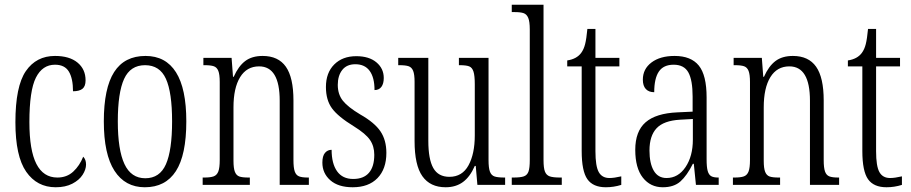

<svg xmlns="http://www.w3.org/2000/svg" viewBox="-20 -780 3844 810"><path d="M45 -264Q45 -416 89 -480Q133 -544 212 -544Q273 -544 307 -516Q341 -488 341 -441Q341 -416 328 -405.5Q315 -395 288 -395Q288 -449 270.5 -478Q253 -507 212 -507Q159 -507 131.5 -452.5Q104 -398 104 -265Q104 -146 133.5 -88.5Q163 -31 222 -31Q262 -31 289 -56Q316 -81 331 -119Q343 -107 343 -86Q343 -65 328.5 -42.5Q314 -20 285 -5Q256 10 215 10Q136 10 90.5 -55.5Q45 -121 45 -264Z M418 -268Q418 -408 461.5 -476Q505 -544 594 -544Q679 -544 722.5 -475Q766 -406 766 -268Q766 -126 722 -58Q678 10 591 10Q508 10 463 -59.5Q418 -129 418 -268ZM706 -268Q706 -390 680 -447.5Q654 -505 592 -505Q530 -505 503.5 -447Q477 -389 477 -268Q477 -148 505 -88Q533 -28 593 -28Q654 -28 680 -87Q706 -146 706 -268Z M835 -31H842Q868 -31 881.5 -36Q895 -41 901 -56.5Q907 -72 907 -105V-434Q907 -466 901 -481Q895 -496 882 -500.5Q869 -505 843 -505H838V-536H957L963 -456H966Q986 -501 1014.5 -522.5Q1043 -544 1088 -544Q1154 -544 1186 -498.5Q1218 -453 1218 -356V-105Q1218 -72 1223.5 -56.5Q1229 -41 1241.5 -36Q1254 -31 1279 -31H1283V0H1160V-355Q1160 -500 1073 -500Q1021 -500 993 -454.5Q965 -409 965 -327V-102Q965 -70 971 -55Q977 -40 989.5 -35.5Q1002 -31 1028 -31H1034V0H835Z M1340 -94Q1340 -122 1351 -135Q1362 -148 1379 -148Q1379 -90 1402 -57.5Q1425 -25 1470 -25Q1514 -25 1536.5 -51Q1559 -77 1559 -127Q1559 -163 1541 -189.5Q1523 -216 1473 -247Q1406 -288 1380.5 -323Q1355 -358 1355 -413Q1355 -473 1390 -508Q1425 -543 1483 -543Q1537 -543 1568 -517Q1599 -491 1599 -451Q1599 -427 1589 -413.5Q1579 -400 1560 -400Q1560 -453 1539.5 -481Q1519 -509 1479 -509Q1443 -509 1424 -485Q1405 -461 1405 -422Q1405 -382 1426.5 -355Q1448 -328 1500 -297Q1560 -263 1585 -226Q1610 -189 1610 -135Q1610 -67 1572.5 -28.5Q1535 10 1468 10Q1407 10 1373.5 -19.5Q1340 -49 1340 -94Z M1729 -185V-435Q1729 -466 1723 -481Q1717 -496 1704 -500.5Q1691 -505 1664 -505H1660V-536H1787V-186Q1787 -108 1808 -71Q1829 -34 1876 -34Q1930 -34 1956.5 -82.5Q1983 -131 1983 -209V-424Q1983 -461 1977.5 -478Q1972 -495 1959.5 -500Q1947 -505 1919 -505H1916V-536H2041V-105Q2041 -71 2047 -55.5Q2053 -40 2066.5 -35.5Q2080 -31 2108 -31H2111V0H1994L1987 -80H1983Q1963 -34 1933 -12Q1903 10 1860 10Q1795 10 1762 -36.5Q1729 -83 1729 -185Z M2139 -31H2146Q2176 -31 2190 -36Q2204 -41 2209.5 -56Q2215 -71 2215 -105V-656Q2215 -689 2208.5 -704.5Q2202 -720 2189 -724.5Q2176 -729 2151 -729H2139V-760H2273V-105Q2273 -71 2279 -56Q2285 -41 2299 -36Q2313 -31 2343 -31H2350V0H2139Z M2434 -143V-500H2373V-525Q2413 -531 2432 -557Q2443 -572 2448.5 -594Q2454 -616 2458 -658H2492V-536H2593V-500H2492V-142Q2492 -79 2506 -54Q2520 -29 2551 -29Q2571 -29 2601 -36V0Q2569 10 2536 10Q2482 10 2458 -24Q2434 -58 2434 -143Z M2660 -148Q2660 -226 2703.5 -264Q2747 -302 2838 -306L2902 -309V-372Q2902 -442 2884 -474.5Q2866 -507 2822 -507Q2779 -507 2759.5 -478Q2740 -449 2740 -391Q2717 -391 2704.5 -404.5Q2692 -418 2692 -444Q2692 -489 2728.5 -516.5Q2765 -544 2826 -544Q2895 -544 2928 -503.5Q2961 -463 2961 -369V-108Q2961 -75 2965.5 -59Q2970 -43 2980 -37Q2990 -31 3010 -31H3012V0H2916L2907 -89H2903Q2878 -39 2850.5 -14.5Q2823 10 2776 10Q2724 10 2692 -30.5Q2660 -71 2660 -148ZM2903 -191V-278L2849 -275Q2780 -271 2750 -239Q2720 -207 2720 -145Q2720 -91 2738 -60Q2756 -29 2792 -29Q2841 -29 2872 -75Q2903 -121 2903 -191Z M3072 -31H3079Q3105 -31 3118.5 -36Q3132 -41 3138 -56.5Q3144 -72 3144 -105V-434Q3144 -466 3138 -481Q3132 -496 3119 -500.5Q3106 -505 3080 -505H3075V-536H3194L3200 -456H3203Q3223 -501 3251.5 -522.5Q3280 -544 3325 -544Q3391 -544 3423 -498.5Q3455 -453 3455 -356V-105Q3455 -72 3460.5 -56.5Q3466 -41 3478.5 -36Q3491 -31 3516 -31H3520V0H3397V-355Q3397 -500 3310 -500Q3258 -500 3230 -454.5Q3202 -409 3202 -327V-102Q3202 -70 3208 -55Q3214 -40 3226.5 -35.5Q3239 -31 3265 -31H3271V0H3072Z M3618 -143V-500H3557V-525Q3597 -531 3616 -557Q3627 -572 3632.5 -594Q3638 -616 3642 -658H3676V-536H3777V-500H3676V-142Q3676 -79 3690 -54Q3704 -29 3735 -29Q3755 -29 3785 -36V0Q3753 10 3720 10Q3666 10 3642 -24Q3618 -58 3618 -143Z"/></svg>

Font: Noto Serif CondLight
Style: Regular
Weight: 300
Width: 3
Designer: Monotype Design Team
Foundry: Monotype Imaging Inc.
Version: Version 1.001